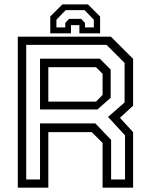

<svg xmlns="http://www.w3.org/2000/svg" viewBox="-20 -870 694 890"><path d="M62.5 0V-700H494L597 -597V-380L536 -324L597 -257.5V0H455.5V-207.5L405.5 -257.5H204V0ZM101.5 -38H165.5V-298H422L495 -221.5V-38H559.5V-242.5L481 -328L557.5 -395V-578.5L474 -662H101.5ZM204 -399H425L455.5 -430V-528L425 -558.5H204ZM165.5 -362.5V-598H442.5L493 -547.5V-416.5L431.5 -362.5ZM388 -849.5 444 -793.5V-715.5H348V-753.5H309V-715.5H213V-793.5L269 -849.5ZM372 -823H284.5L241.5 -778.5V-743H282.5V-763.5L300 -782.5H356.5L374 -763.5V-743H415V-778.5Z"/></svg>

Font: Tourney Thin
Style: Regular
Weight: 400
Version: Version 1.015